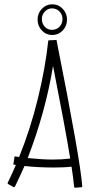

<svg xmlns="http://www.w3.org/2000/svg" viewBox="-20 -873 418 894"><path d="M363 -6Q363 -1 358 -1L330 1Q325 1 325 -4Q322 -40 313 -97Q281 -93 230 -93Q160 -93 94 -100Q74 -54 50 -5Q49 -3 47 -2Q45 -1 43 -2L18 -16Q14 -19 16 -22Q38 -68 54 -105L42 -107L48 -145L69 -142Q121 -270 156 -412.5Q191 -555 205 -685L243 -687Q354 -129 363 -6ZM226 -130Q269 -130 307 -135Q282 -287 227 -566Q192 -352 109 -137Q179 -130 226 -130ZM155 -782Q155 -811 175 -832Q195 -853 223 -853Q252 -853 272 -832Q292 -811 292 -782Q292 -752 272 -731Q252 -710 223 -710Q195 -710 175 -731Q155 -752 155 -782ZM271 -785Q271 -805 257 -819.5Q243 -834 222 -834Q203 -834 189 -819.5Q175 -805 175 -785Q175 -763 188.5 -748.5Q202 -734 222 -734Q243 -734 257 -748.5Q271 -763 271 -785Z"/></svg>

Font: Vibes
Style: Regular
Weight: 400
Designer: AbdElmomen Kadhim
Version: Version 1.100